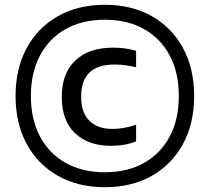

<svg xmlns="http://www.w3.org/2000/svg" viewBox="-20 -771 876 802"><path d="M418 11Q306 11 222 -36.5Q138 -84 91.5 -169.8Q45 -255.5 45 -370Q45 -484.5 91.5 -570.2Q138 -656 222 -703.5Q306 -751 418 -751Q530 -751 614 -703.5Q698 -656 744.5 -570.2Q791 -484.5 791 -370Q791 -255.5 744.5 -169.8Q698 -84 614 -36.5Q530 11 418 11ZM418 -51.5Q513 -51.5 582.2 -90.8Q651.5 -130 689.2 -201.5Q727 -273 727 -370Q727 -467 689.2 -538.5Q651.5 -610 582.2 -649.2Q513 -688.5 418 -688.5Q323 -688.5 253.8 -649.2Q184.5 -610 146.8 -538.5Q109 -467 109 -370Q109 -273 146.8 -201.5Q184.5 -130 253.8 -90.8Q323 -51.5 418 -51.5ZM442 -162Q349.5 -162 293.8 -214.2Q238 -266.5 238 -366.5Q238 -464.5 294.5 -518.2Q351 -572 452.5 -572Q504 -572 548.5 -559V-490Q525.5 -495.5 504 -498.5Q482.5 -501.5 458.5 -501.5Q319 -501.5 319 -368Q319 -299.5 353.8 -266Q388.5 -232.5 449.5 -232.5Q471 -232.5 494.5 -236.2Q518 -240 548.5 -250V-180.5Q503.5 -162 442 -162Z"/></svg>

Font: Encode Sans SemiCondensed SemiCondensed Medium
Style: Regular
Weight: 500
Width: 4
Designer: Multiple Designers
Foundry: Impallari Type
Version: Version 3.000; ttfautohint (v1.8.3) -l 8 -r 50 -G 200 -x 14 